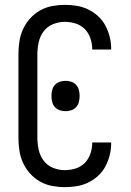

<svg xmlns="http://www.w3.org/2000/svg" viewBox="-20 -763 540 791"><path d="M247 8Q221 8 194.5 3Q168 -2 145 -15Q122 -28 104 -48Q86 -68 75 -92Q64 -116 60 -142.5Q56 -169 56 -195V-540Q56 -566 60 -592.5Q64 -619 75 -643Q86 -667 104 -687Q122 -707 145 -720Q168 -733 194.5 -738Q221 -743 247 -743Q272 -743 296.5 -739Q321 -735 343.5 -724Q366 -713 384.5 -696Q403 -679 414.5 -657Q426 -635 432 -611Q438 -587 438 -562V-559H360V-561Q360 -583 352.5 -605Q345 -627 329.5 -643Q314 -659 292 -666Q270 -673 247 -673Q222 -673 198.5 -663.5Q175 -654 160 -634Q145 -614 139.5 -589.5Q134 -565 134 -540V-195Q134 -170 139.5 -145.5Q145 -121 160 -101Q175 -81 198.5 -71.5Q222 -62 247 -62Q270 -62 292 -69Q314 -76 329.5 -92Q345 -108 352.5 -130Q360 -152 360 -174V-176H438V-173Q438 -148 432 -124Q426 -100 414.5 -78Q403 -56 384.5 -39Q366 -22 343.5 -11Q321 0 296.5 4Q272 8 247 8ZM250 -305Q238 -305 226 -309Q214 -313 206 -322Q198 -331 195 -343Q192 -355 192 -368Q192 -380 195 -392Q198 -404 206 -413Q214 -422 226 -426Q238 -430 250 -430Q262 -430 274 -426Q286 -422 294 -413Q302 -404 305 -392Q308 -380 308 -368Q308 -355 305 -343Q302 -331 294 -322Q286 -313 274 -309Q262 -305 250 -305Z"/></svg>

Font: Iosevka Algr
Style: Regular
Weight: 400
Monospace: yes
Designer: Belleve Invis
Foundry: Belleve Invis
Version: Version 26.0.2; ttfautohint (v1.8.3)